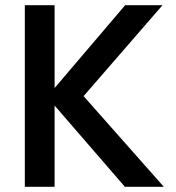

<svg xmlns="http://www.w3.org/2000/svg" viewBox="-20 -715 673 735"><path d="M75 -695H189V-378L459 -695H602L300 -347L607 0H458L189 -311V0H75Z"/></svg>

Font: Poppins Medium
Style: Regular
Weight: 500
Designer: Ninad Kale (Devanagari), Jonny Pinhorn (Latin)
Version: Version 5.002